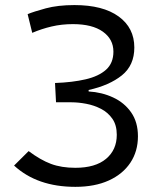

<svg xmlns="http://www.w3.org/2000/svg" viewBox="-20 -723 626 753"><path d="M275.4 9.8Q126 9.8 35.2 -73.7L92.3 -130.4Q138.7 -95.7 179.7 -80.3Q220.7 -64.9 275.4 -64.9Q354 -64.9 396 -100.1Q438 -135.3 438 -194.3Q438 -232.4 420.7 -257.3Q403.3 -282.2 376.2 -296.1Q349.1 -310.1 318.4 -315.9Q287.6 -321.8 260.7 -321.8H199.7L195.8 -397.5Q264.2 -399.9 315.7 -411.9Q367.2 -423.8 396 -449.7Q424.8 -475.6 424.8 -520.5Q424.8 -569.3 383.3 -598.9Q341.8 -628.4 266.1 -628.4Q221.7 -628.4 182.4 -619.1Q143.1 -609.9 106.4 -594.2L88.4 -667.5Q111.3 -677.2 159.2 -690.2Q207 -703.1 272 -703.1Q383.8 -703.1 445.3 -658.4Q506.8 -613.8 506.8 -536.6Q506.8 -466.8 458 -427.5Q409.2 -388.2 327.6 -370.1V-364.3Q379.4 -361.3 423.6 -340.8Q467.8 -320.3 494.4 -282.2Q521 -244.1 521 -188.5Q521 -129.4 491.2 -84.7Q461.4 -40 406.5 -15.1Q351.6 9.8 275.4 9.8Z"/></svg>

Font: CaskaydiaMono NF SemiLight
Style: Regular
Weight: 350
Designer: Aaron Bell
Foundry: Saja Typeworks
Version: Version 2111.001; ttfautohint (v1.8.4);Nerd Fonts 3.1.1